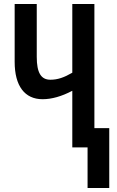

<svg xmlns="http://www.w3.org/2000/svg" viewBox="-20 -734 584 956"><path d="M450 -714H340V-372C299 -348 267 -337 231 -337C184 -337 163 -372 163 -451V-714H53V-426C53 -306 103 -240 192 -240C237 -240 287 -254 340 -282V0H416V202H524V-96H450Z"/></svg>

Font: Noto Sans Display Condensed Medium
Style: Regular
Weight: 500
Width: 3
Designer: Monotype Design Team
Foundry: Monotype Imaging Inc.
Version: Version 1.900